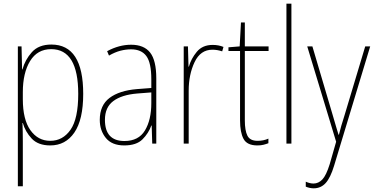

<svg xmlns="http://www.w3.org/2000/svg" viewBox="-20 -780 2036 1043"><path d="M405 -270Q405 -135 363 -75Q321 -15 253 -15Q186 -15 145 -73Q104 -131 104 -241V-279Q104 -384 143.5 -448.5Q183 -513 258 -513Q405 -513 405 -270ZM102 -403H100L97 -528H77V232H104V-11Q104 -39 103.5 -64.5Q103 -90 102 -112H104Q117 -65 152 -27.5Q187 10 253 10Q336 10 384 -60Q432 -130 432 -270Q432 -538 259 -538Q190 -538 153 -496.5Q116 -455 102 -403Z M802 -220Q802 -129 767.5 -71.5Q733 -14 656 -14Q550 -14 550 -129Q550 -197 595.5 -231Q641 -265 725 -272L802 -278ZM562 -502 572 -478Q605 -497 634.5 -504.5Q664 -512 692 -512Q748 -512 775 -475.5Q802 -439 802 -349V-302L724 -296Q628 -288 575 -248Q522 -208 522 -129Q522 -71 555 -30.5Q588 10 655 10Q721 10 754 -23Q787 -56 802 -98H804L807 0H829V-354Q829 -452 795.5 -494.5Q762 -537 692 -537Q627 -537 562 -502Z M1006 -418H1004L1001 -528H978V0H1005V-287Q1005 -375 1037 -442.5Q1069 -510 1134 -510Q1160 -510 1187 -501L1194 -525Q1168 -536 1135 -536Q1080 -536 1049 -498.5Q1018 -461 1006 -418Z M1310 -126V-503H1439V-528H1310V-658H1289L1282 -528L1221 -523V-503H1284V-126Q1284 -61 1303 -25.5Q1322 10 1378 10Q1397 10 1411 6.5Q1425 3 1438 -2V-27Q1412 -15 1379 -15Q1338 -15 1324 -43Q1310 -71 1310 -126Z M1563 -760H1536V0H1563Z M1806 -10 1771 112Q1752 173 1731 195Q1710 217 1683 217Q1663 217 1641 207V234Q1663 243 1684 243Q1723 243 1749 214.5Q1775 186 1795 120L1991 -528H1964L1852 -155Q1832 -93 1821 -48H1819Q1814 -64 1807.5 -86Q1801 -108 1787 -156L1677 -528H1649Z"/></svg>

Font: Noto Sans Display SemiCondensed Thin
Style: Regular
Weight: 250
Width: 4
Designer: Monotype Design team
Foundry: Monotype Imaging Inc.
Version: 1.000